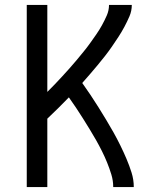

<svg xmlns="http://www.w3.org/2000/svg" viewBox="-20 -755 640 775"><path d="M88 0V-735H171V-384Q171 -384 171 -384Q171 -384 171 -384Q187 -400 202 -415.5Q217 -431 231.5 -447Q246 -463 260.5 -479Q275 -495 289 -512Q303 -529 317 -546Q331 -563 343.5 -580.5Q356 -598 368.5 -616Q381 -634 391.5 -653Q402 -672 411 -692.5Q420 -713 420 -735H512Q512 -711 502.5 -689Q493 -667 482 -646.5Q471 -626 458 -606Q445 -586 431.5 -566.5Q418 -547 403.5 -528.5Q389 -510 374 -492Q359 -474 343.5 -456Q328 -438 312 -420Q329 -396 345.5 -371.5Q362 -347 377.5 -322Q393 -297 408.5 -271.5Q424 -246 438.5 -220Q453 -194 466 -167.5Q479 -141 490.5 -114Q502 -87 511 -58.5Q520 -30 520 0H437Q437 -26 429.5 -50.5Q422 -75 412.5 -98.5Q403 -122 391.5 -145Q380 -168 367.5 -190Q355 -212 341.5 -234Q328 -256 314.5 -277.5Q301 -299 287 -320Q273 -341 258 -362Q237 -340 215 -318.5Q193 -297 171 -276V0Z"/></svg>

Font: Zed Mono Extended
Style: Regular
Weight: 400
Width: 7
Monospace: yes
Designer: Belleve Invis
Foundry: Belleve Invis
Version: Version 1.0.0; ttfautohint (v1.8.4)